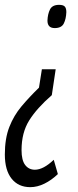

<svg xmlns="http://www.w3.org/2000/svg" viewBox="-59 -558 321 793"><path d="M171 -272 155 -165Q93 -111 61.5 -60.5Q30 -10 30 62Q30 104 45 123.5Q60 143 85 143Q120 143 163 102L180 161Q154 186 124.5 200.5Q95 215 66 215Q17 215 -11 180Q-39 145 -39 80Q-39 14 -20.5 -33.5Q-2 -81 30 -119Q62 -157 102 -196L114 -272ZM215 -508Q214 -480 204.5 -461Q195 -442 167 -442Q137 -442 137 -473Q138 -500 147.5 -519Q157 -538 185 -538Q202 -538 208.5 -531Q215 -524 215 -508Z"/></svg>

Font: Georama ExtraCondensed
Style: Italic
Weight: 400
Width: 2
Italic angle: -9°
Designer: Jean-Baptiste Levee
Foundry: Production Type
Version: Version 1.000